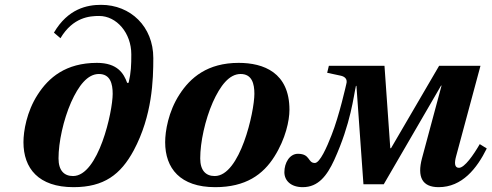

<svg xmlns="http://www.w3.org/2000/svg" viewBox="-20 -762 2033 794"><path d="M77 -174C77 -66 139 12 284 12C410 12 479 -40 533 -140C610 -284 614 -432 614 -522C614 -652 520 -742 398 -742C340 -742 261 -726 203 -627L230 -604C282 -691 351 -696 390 -696C462 -696 523 -626 523 -537C523 -494 522 -462 512 -420L506 -419C492 -458 466 -502 381 -502C252 -502 181 -441 136 -371C90 -300 77 -219 77 -174ZM222 -107C222 -174 242 -266 274 -339C305 -408 342 -456 389 -456C436 -456 446 -416 446 -374C446 -300 387 -34 282 -34C245 -34 222 -57 222 -107Z M663 -174C663 -66 725 12 870 12C996 12 1068 -40 1115 -115C1161 -188 1177 -263 1177 -308C1177 -462 1070 -502 967 -502C838 -502 767 -441 722 -371C676 -300 663 -219 663 -174ZM808 -107C808 -174 828 -266 860 -339C891 -408 928 -456 975 -456C1022 -456 1032 -416 1032 -374C1032 -300 973 -34 868 -34C831 -34 808 -57 808 -107Z M1156 -50C1156 -15 1183 12 1232 12C1296 12 1332 -35 1362 -100C1432 -254 1442 -365 1452 -407H1454L1483 0H1567L1804 -408H1806L1725 -107C1705 -31 1725 12 1794 12C1891 12 1952 -65 1993 -148L1964 -166C1938 -121 1901 -68 1878 -68C1859 -68 1859 -89 1866 -115L1967 -490H1796L1597 -149H1594L1570 -490H1340L1333 -461L1389 -449C1403 -446 1419 -437 1412 -414C1412 -414 1383 -283 1351 -203C1332 -154 1303 -88 1282 -88C1252 -88 1264 -126 1212 -126C1178 -126 1156 -89 1156 -50Z"/></svg>

Font: Heuristica
Style: Bold Italic
Weight: 700
Italic angle: -13°
Version: Version 1.0.1